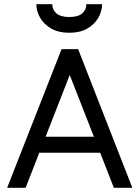

<svg xmlns="http://www.w3.org/2000/svg" viewBox="-20 -894 664 914"><path d="M522 0 457 -167H167L102 0H14L273 -660H352L610 0ZM197 -243H427L312 -537ZM310 -738Q259 -738 224 -758Q189 -778 171 -809.5Q153 -841 153 -874H229Q229 -847 249 -830Q269 -813 310 -813Q351 -813 371 -830Q391 -847 391 -874H466Q466 -841 448 -809.5Q430 -778 395.5 -758Q361 -738 310 -738Z"/></svg>

Font: Lil Grotesk Medium
Style: Regular
Weight: 500
Designer: Bastien Sozeau
Foundry: NBR — Bastien Sozeau
Version: Version 3.003; ttfautohint (v1.8.4.7-5d5b);gftools[0.9.33]